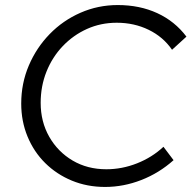

<svg xmlns="http://www.w3.org/2000/svg" viewBox="-20 -729 758 760"><path d="M396 11Q325 11 264.5 -14Q204 -39 159 -83.5Q114 -128 89 -188.5Q64 -249 64 -319Q64 -399 94 -469.5Q124 -540 176.5 -594Q229 -648 298.5 -678.5Q368 -709 446 -709Q533 -709 602.5 -677Q672 -645 718 -584L661 -532Q626 -583 568.5 -611Q511 -639 442 -639Q379 -639 324.5 -614.5Q270 -590 228.5 -546.5Q187 -503 164 -445.5Q141 -388 141 -322Q141 -247 175 -187.5Q209 -128 267.5 -93.5Q326 -59 401 -59Q463 -59 522.5 -82.5Q582 -106 627 -148L667 -95Q610 -44 539.5 -16.5Q469 11 396 11Z"/></svg>

Font: Red Hat Display
Style: Italic
Weight: 300
Italic angle: -12°
Designer: Pentagram, MCKL
Foundry: Pentagram, MCKL
Version: Version 1.023